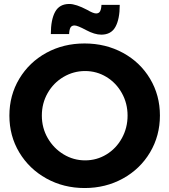

<svg xmlns="http://www.w3.org/2000/svg" viewBox="-20 -928 846 959"><path d="M218 -463.1Q189 -412.1 189 -350.6Q189 -289.1 218.5 -238Q248 -187 297.6 -157Q347.2 -127 405 -127Q462.9 -127 511.5 -156.5Q560.1 -186 588.6 -237.5Q617.2 -289.1 617.2 -350.6Q617.2 -412.1 588.6 -463.1Q560.1 -514.2 511.5 -543.7Q462.9 -573.2 405 -573.2Q347.2 -573.2 297.1 -543.7Q247.1 -514.2 218 -463.1ZM729.5 -534.7Q778.8 -452.1 778.8 -351.1Q778.8 -250 729.5 -167Q680.2 -84 594 -36.4Q507.8 11.2 402.8 11.2Q297.9 11.2 211.9 -36.4Q126 -84 76.4 -166.5Q26.9 -249 26.9 -350.6Q26.9 -452.1 76.4 -534.7Q126 -617.2 211.4 -664.1Q296.9 -710.9 402.3 -710.9Q507.8 -710.9 594 -664.1Q680.2 -617.2 729.5 -534.7ZM485.8 -754.9Q452.6 -754.9 409.9 -777.8Q367.2 -800.8 352.5 -800.8Q337.9 -800.8 332 -790.3Q326.2 -779.8 325.2 -757.8H233.9Q233.9 -829.6 255.4 -868.9Q276.9 -908.2 326.2 -908.2Q359.4 -908.2 415 -878.9Q445.8 -860.8 460 -860.8Q474.1 -860.8 480 -871.8Q485.8 -882.8 486.8 -903.8H578.1Q578.1 -833 556.6 -793.9Q535.2 -754.9 485.8 -754.9Z"/></svg>

Font: Montserrat-SemiBold
Style: Regular
Weight: 600
Designer: Julieta Ulanovsky
Foundry: Julieta Ulanovsky
Version: Version 6.001